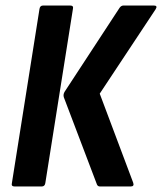

<svg xmlns="http://www.w3.org/2000/svg" viewBox="-20 -675 586 695"><path d="M342 0Q334 0 331 -7L211 -323Q208 -333 214 -343L413 -647Q419 -655 427 -655H537Q552 -655 543 -641L341 -336L462 -14Q467 0 453 0ZM33 0Q20 0 23 -12L123 -643Q125 -655 136 -655H234Q247 -655 244 -643L144 -12Q142 0 131 0Z"/></svg>

Font: Sofia Sans Condensed ExtraBold
Style: Italic
Weight: 800
Italic angle: -9°
Version: Version 4.100